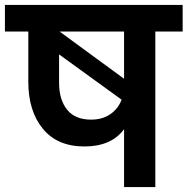

<svg xmlns="http://www.w3.org/2000/svg" viewBox="-41 -760 762 780"><path d="M701 -632H590V0H463V-235Q411 -165 302 -165Q192 -165 133 -237Q74 -309 74 -428V-632H-21V-740H701ZM463 -632H201L463 -440ZM329 -274Q375 -274 407 -296Q439 -318 453 -355L199 -539V-424Q199 -355 231.5 -314.5Q264 -274 329 -274Z"/></svg>

Font: MSTAGE SemiBold
Style: Regular
Weight: 600
Designer: Ninad Kale (Devanagari), Jonny Pinhorn (Latin)
Foundry: Indian Type Foundry
Version: 4.004